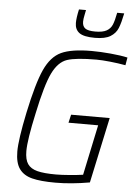

<svg xmlns="http://www.w3.org/2000/svg" viewBox="-60 -953 710 1006"><g transform="rotate(5 294.5 -449.5)"><path d="M57 -138Q57 -200 87 -344Q120 -501 153 -573.5Q186 -646 240 -671Q294 -696 399 -696Q445 -696 499.5 -691Q554 -686 589 -678L582 -637Q544 -644 500.5 -648.5Q457 -653 429 -653Q321 -653 274.5 -637.5Q228 -622 197.5 -559.5Q167 -497 135 -344Q104 -203 104 -144Q104 -99 120 -76Q136 -53 171 -44Q206 -35 269 -35Q299 -35 341.5 -38.5Q384 -42 411 -46L467 -311H311L321 -354H524L450 -9Q353 8 270 8Q192 8 147 -3.5Q102 -15 79.5 -46.5Q57 -78 57 -138ZM304 -835Q304 -862 314 -907H351Q350 -900 345.5 -879.5Q341 -859 341 -845Q341 -821 356 -810Q371 -799 409 -799Q448 -799 468.5 -810.5Q489 -822 498 -843.5Q507 -865 515 -907H552Q542 -857 530.5 -828.5Q519 -800 491 -783Q463 -766 410 -766Q351 -766 327.5 -783.5Q304 -801 304 -835Z"/></g></svg>

Font: Saira Semi Condensed ExtraLight
Style: Italic
Weight: 200
Width: 4
Italic angle: -12°
Designer: Hector Gatti with collaboration of the Omnibus-Type team
Foundry: Omnibus-Type
Version: Version 1.001; ttfautohint (v1.8)